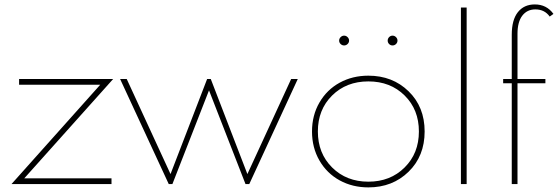

<svg xmlns="http://www.w3.org/2000/svg" viewBox="-20 -815 2470 850"><path d="M473.6 0H30.8L423.8 -439.9H64.5V-465.3H481L87.4 -25.4H473.6Z M511.7 -465.3H541L734.9 -44.4L897 -465.3H913.1L1075.2 -44.4L1269 -465.3H1298.3L1083.5 0H1066.9L905.3 -415L743.2 0H727.1Z M1610.8 -480Q1717.8 -480 1788.8 -410.9Q1859.9 -341.8 1859.9 -232.9Q1859.9 -124 1788.8 -54.7Q1717.8 14.6 1610.8 14.6Q1540.5 14.6 1483.9 -16.4Q1427.2 -47.4 1394.3 -104.2Q1361.3 -161.1 1361.3 -232.9Q1361.3 -304.7 1394.3 -361.3Q1427.2 -418 1483.9 -449Q1540.5 -480 1610.8 -480ZM1450.2 -392.1Q1387.2 -329.6 1387.2 -232.9Q1387.2 -136.2 1450.4 -73.5Q1513.7 -10.7 1610.8 -10.7Q1708 -10.7 1771.2 -73.5Q1834.5 -136.2 1834.5 -232.9Q1834.5 -329.6 1771.5 -392.1Q1708.5 -454.6 1610.8 -454.6Q1513.2 -454.6 1450.2 -392.1ZM1733.2 -620.1Q1726.6 -613.8 1717.8 -613.8Q1709 -613.8 1702.6 -620.1Q1696.3 -626.5 1696.3 -635.3Q1696.3 -644 1702.6 -650.6Q1709 -657.2 1717.8 -657.2Q1726.6 -657.2 1733.2 -650.6Q1739.7 -644 1739.7 -635.3Q1739.7 -626.5 1733.2 -620.1ZM1518.8 -620.1Q1512.2 -613.8 1503.4 -613.8Q1494.6 -613.8 1488 -620.1Q1481.4 -626.5 1481.4 -635.3Q1481.4 -644 1488 -650.6Q1494.6 -657.2 1503.4 -657.2Q1512.2 -657.2 1518.8 -650.6Q1525.4 -644 1525.4 -635.3Q1525.4 -626.5 1518.8 -620.1Z M2045.9 0H2020.5V-781.7H2045.9Z M2245.6 -446.3H2207.5V-465.3H2245.6V-661.1Q2245.6 -727.1 2272.7 -761.2Q2299.8 -795.4 2347.7 -795.4Q2399.9 -795.4 2430.2 -753.4L2413.6 -741.7Q2391.1 -773.4 2350.1 -773.4Q2313.5 -773.4 2292.2 -745.6Q2271 -717.8 2271 -665.5V-465.3H2394.5V-446.3H2271V0H2245.6Z"/></svg>

Font: Spartan MB Thin
Style: Regular
Weight: 100
Designer: Matt Bailey, Mirko Velimirovic
Foundry: Matt Bailey
Version: Version 1.005